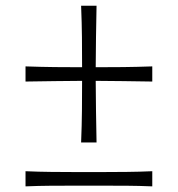

<svg xmlns="http://www.w3.org/2000/svg" viewBox="-20 -646 618 668"><path d="M262.2 -150.4Q264.6 -210.4 265.1 -260.7Q265.6 -311 265.6 -364.7Q218.3 -364.3 171.1 -363.8Q124 -363.3 68.8 -362.3V-415Q124 -413.1 171.1 -412.6Q218.3 -412.1 265.6 -412.1Q265.6 -466.3 265.1 -516.1Q264.6 -565.9 262.2 -626H315.9Q314.5 -565.9 314 -515.9Q313.5 -465.8 313 -412.1Q360.8 -412.1 408 -412.6Q455.1 -413.1 509.8 -415V-362.3Q455.1 -363.3 408 -363.8Q360.8 -364.3 313 -364.7Q313.5 -311 314 -260.7Q314.5 -210.4 315.9 -150.4ZM68.8 2.4V-50.3Q114.7 -48.3 158 -47.9Q201.2 -47.4 238.3 -47.4H340.3Q377.9 -47.4 420.9 -47.9Q463.9 -48.3 509.8 -50.3V2.4Q463.9 0.5 420.9 0.2Q377.9 0 340.3 0H238.3Q201.2 0 158 0.2Q114.7 0.5 68.8 2.4Z"/></svg>

Font: Pinar-FD Light
Style: Regular
Weight: 300
Designer: Amin Abedi
Version: Version 2.000